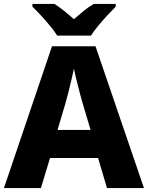

<svg xmlns="http://www.w3.org/2000/svg" viewBox="-20 -951 748 971"><path d="M521 0 476 -152H233L187 0H0L243 -717H463L708 0ZM397 -432Q392 -448 383.5 -481Q375 -514 366.5 -548Q358 -582 354 -604Q349 -581 341.5 -548.5Q334 -516 326 -484.5Q318 -453 312 -432L271 -294H438ZM269 -771Q255 -794 232.5 -821Q210 -848 186.5 -873.5Q163 -899 144 -917V-931H256Q282 -914 305 -895.5Q328 -877 354 -854Q380 -877 404 -896.5Q428 -916 454 -931H565V-917Q548 -900 524 -874.5Q500 -849 477.5 -821.5Q455 -794 440 -771Z"/></svg>

Font: Noto Sans Meetei Mayek ExtraBold
Style: Regular
Weight: 800
Designer: Monotype Design Team and Neelakash Kshetrimayum
Foundry: Monotype Imaging Inc.
Version: Version 2.002; ttfautohint (v1.8.4.7-5d5b)